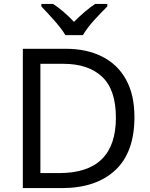

<svg xmlns="http://www.w3.org/2000/svg" viewBox="-20 -964 770 984"><path d="M669 -364Q669 -183 570.5 -91.5Q472 0 296 0H97V-714H317Q424 -714 503.5 -674Q583 -634 626 -556Q669 -478 669 -364ZM574 -361Q574 -504 503.5 -570.5Q433 -637 304 -637H187V-77H284Q574 -77 574 -361ZM192 -944H252Q278 -927 306 -903Q334 -879 359 -852Q386 -879 414 -903Q442 -927 468 -944H530V-931Q516 -917 498 -898.5Q480 -880 462 -860Q444 -840 429 -820Q414 -800 405 -784H315Q306 -800 290.5 -820Q275 -840 257.5 -860Q240 -880 222.5 -898.5Q205 -917 192 -931Z"/></svg>

Font: BC Sans
Style: Regular
Weight: 400
Designer: Monotype Design Team
Province of B.C.
Foundry: Monotype Imaging Inc.
Version: Version 2.000;GOOG;noto-source:20170915:90ef993387c0